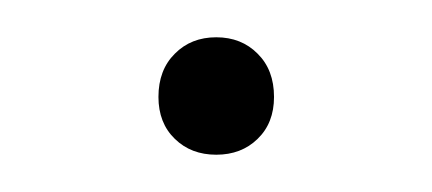

<svg xmlns="http://www.w3.org/2000/svg" viewBox="-20 -331 232 103"><path d="M96 -248Q82.5 -248 73.8 -256.5Q65 -265 65 -279Q65 -293.5 73.8 -302.2Q82.5 -311 96 -311Q109.5 -311 118.2 -302.2Q127 -293.5 127 -279Q127 -265 118.2 -256.5Q109.5 -248 96 -248Z"/></svg>

Font: Encode Sans SmCnd Th
Style: Regular
Weight: 100
Width: 4
Designer: Multiple Designers
Foundry: Impallari Type
Version: Version 3.002; ttfautohint (v1.8.3) -l 8 -r 50 -G 200 -x 14 